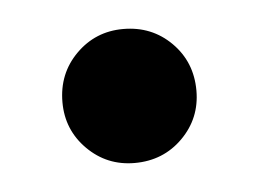

<svg xmlns="http://www.w3.org/2000/svg" viewBox="-28 -166 277 207"><g transform="rotate(-5 111.0 -62.5)"><path d="M111 10Q81 10 60 -11Q39 -32 39 -62Q39 -93 60 -114Q81 -135 111 -135Q142 -135 163 -114Q184 -93 184 -62Q184 -32 163 -11Q142 10 111 10Z"/></g></svg>

Font: Cinzel
Style: Bold
Weight: 700
Designer: Natanael Gama
Version: Version 2.000